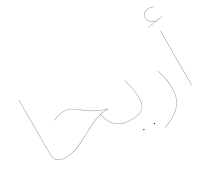

<svg xmlns="http://www.w3.org/2000/svg" viewBox="-185 -1271 2151 1904"><g transform="rotate(-30 890.5 -319.5)"><path d="M100 -730H102V-112Q102 -56 132.5 -29Q163 -2 216 -2L217 -1L216 0Q162 0 131 -27.5Q100 -55 100 -112Z M970 -1 969 0Q767 0 731 -200Q681 -188 634 -166Q587 -144 516 -105Q422 -53 356 -26.5Q290 0 216 0L215 -1L216 -2Q289 -2 353.5 -28Q418 -54 514 -106Q584 -145 632 -167.5Q680 -190 731 -202H732Q779 -212 818 -212Q733 -236 682 -266.5Q631 -297 576 -341Q533 -377 503.5 -392.5Q474 -408 429 -408Q395 -408 368.5 -401Q342 -394 307 -376L306 -378Q341 -396 368 -403Q395 -410 429 -410Q474 -410 504 -394Q534 -378 577 -343Q632 -299 684 -268Q736 -237 821 -213L820 -210H818Q780 -210 733 -200Q769 -2 969 -2Z M1144 -147Q1144 -205 1134.5 -258Q1125 -311 1105 -368L1107 -369Q1146 -258 1146 -147Q1146 -71 1106 -35.5Q1066 0 969 0L968 -1L969 -2Q1066 -2 1105 -37Q1144 -72 1144 -147ZM1022 145Q1022 139 1028 139Q1034 139 1034 145Q1034 151 1028 151Q1022 151 1022 145ZM1142 145Q1142 139 1148 139Q1154 139 1154 145Q1154 151 1148 151Q1142 151 1142 145Z M1221 232Q1357 182 1416.5 112.5Q1476 43 1476 -64Q1476 -130 1465.5 -184.5Q1455 -239 1438 -291L1440 -292Q1457 -238 1467.5 -184Q1478 -130 1478 -64Q1478 42 1419 112.5Q1360 183 1222 234Z M1658 0V-620H1660V0ZM1743 -737V-735L1573 -709V-711L1659 -724Q1627 -740 1609.5 -762Q1592 -784 1592 -809Q1592 -836 1612.5 -854.5Q1633 -873 1672 -873Q1700 -873 1722 -861L1721 -859Q1698 -871 1672 -871Q1634 -871 1614 -853Q1594 -835 1594 -809Q1594 -784 1612 -762.5Q1630 -741 1662 -725Z"/></g></svg>

Font: FiraGO Two
Style: Regular
Weight: 100
Designer: bBox Type
Foundry: bBox Type GmbH
Version: Version 1.001